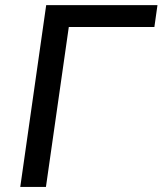

<svg xmlns="http://www.w3.org/2000/svg" viewBox="-20 -739 643 759"><path d="M161.6 0 252 -632.3H590.3L602.5 -718.8H162.6L60.1 0Z"/></svg>

Font: Winston
Style: Italic
Weight: 400
Italic angle: -8.13011°
Designer: Vernon Adams, Kim Jin-seong, David Berlow, Cristiano Sobral
Foundry: The Winston Project Authors
Version: Version 3.004